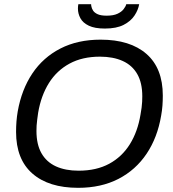

<svg xmlns="http://www.w3.org/2000/svg" viewBox="-20 -888 828 920"><path d="M354.4 12Q213.5 12 135.3 -56.4Q57 -124.8 57 -256Q57 -281.8 58.9 -306.2Q60.9 -330.6 64.9 -354Q83.4 -458.8 135 -536Q186.7 -613.1 269.4 -655.5Q352.1 -698 462.1 -698Q603.5 -698 681.8 -629.6Q760.1 -561.2 760.1 -430Q760.1 -405.7 758.4 -381.9Q756.6 -358 752.2 -334.2Q734.7 -229.2 682.5 -151.4Q630.3 -73.5 547.4 -30.7Q464.4 12 354.4 12ZM356.5 -70.1Q441.9 -70.1 503.3 -103.3Q564.6 -136.5 602.2 -196.9Q639.8 -257.2 653.2 -338.7Q656.8 -357 658.5 -372Q660.3 -387.1 661.1 -400.2Q661.8 -413.4 661.8 -426.2Q661.8 -491.1 637.7 -533.1Q613.6 -575.2 568 -595.8Q522.3 -616.5 458.9 -616.5Q374.5 -616.5 313.2 -583.2Q251.9 -550 214.3 -489.9Q176.7 -429.8 162.8 -347.9Q160.2 -329.5 158.2 -314.2Q156.2 -298.9 155.4 -286Q154.7 -273.2 154.7 -260.3Q154.7 -195.9 178.8 -153.6Q202.9 -111.4 248.3 -90.7Q293.6 -70.1 356.5 -70.1ZM482.5 -751.2Q433.9 -751.2 405.5 -764.9Q377.1 -778.6 365.3 -800.6Q353.4 -822.6 353.4 -846.9Q353.4 -851.9 353.9 -857.5Q354.4 -863 355.4 -868H416.6Q416.6 -865.9 416.9 -862.9Q417.2 -859.8 417.7 -857.8Q419.4 -847.4 426.2 -837Q433 -826.7 448.3 -819.8Q463.6 -812.9 491 -812.9Q523.4 -812.9 543 -822.1Q562.6 -831.2 572.6 -844.4Q582.6 -857.5 585.1 -868H646.9Q642.4 -840.7 624.6 -813.7Q606.8 -786.6 572.5 -768.9Q538.2 -751.2 482.5 -751.2Z"/></svg>

Font: Archivo Variable SemiBold
Style: Italic
Weight: 600
Italic angle: -10°
Designer: Hector Gatti
Foundry: Omnibus-Type
Version: Version 2.001